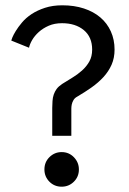

<svg xmlns="http://www.w3.org/2000/svg" viewBox="-20 -692 486 724"><path d="M249 -180H177V-285Q177 -298.5 178 -311Q179.5 -337 193.5 -356.5Q201 -366.5 214.5 -375.5Q232.5 -387 252.5 -399Q272.5 -411 289.2 -426Q306 -441 316.8 -460Q327.5 -479 327.5 -505Q327.5 -552.5 296 -578.5Q264.5 -604.5 214 -604.5Q185.5 -604.5 163.8 -595Q142 -585.5 126.2 -571.2Q110.5 -557 101.2 -541Q92 -525 89.5 -512L22.5 -539L26.5 -550.5Q30.5 -560.5 39.5 -575.2Q48.5 -590 63 -607.2Q77.5 -624.5 99 -638.8Q120.5 -653 149.5 -662.5Q178.5 -672 215 -672Q260 -672 296.5 -660Q333 -648 358.5 -626.2Q384 -604.5 398 -573.5Q412 -542.5 412 -505Q412 -473.5 400.8 -448Q389.5 -422.5 370.2 -401.5Q351 -380.5 325.5 -362.5Q300 -344.5 271 -327.5Q261.5 -322.5 256.8 -314Q252 -305.5 250.5 -297.5Q249 -289.5 249 -282.5ZM212.5 12Q185 12 166.2 -7Q147.5 -26 147.5 -53Q147.5 -81 166.8 -99.8Q186 -118.5 212.5 -118.5Q240 -118.5 258.8 -99Q277.5 -79.5 277.5 -53Q277.5 -25.5 258.5 -6.8Q239.5 12 212.5 12Z"/></svg>

Font: Lucymar Sans
Style: Regular
Weight: 400
Foundry: The League of Moveable Type (original font) / Main changes by Cristiano Sobral with portions from Mirco Monsees
Version: Version 2.001;August 30, 2020;FontCreator 13.0.0.2681 64-bit